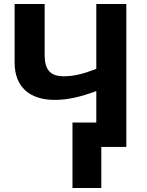

<svg xmlns="http://www.w3.org/2000/svg" viewBox="-20 -734 732 959"><path d="M611 0V-714H461V-390C397 -365 348 -353 299 -353C229 -353 203 -388 203 -459V-714H53V-421C53 -301 127 -235 253 -235C319 -235 382 -250 461 -279V-122H342V205H486V0Z"/></svg>

Font: Noto Sans Display
Style: Bold
Weight: 700
Designer: Monotype Design Team
Foundry: Monotype Imaging Inc.
Version: Version 1.900